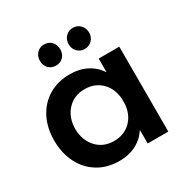

<svg xmlns="http://www.w3.org/2000/svg" viewBox="-171 -897 1019 1048"><g transform="rotate(-30 338.0 -372.5)"><path d="M310 -684Q310 -655 292 -636.5Q274 -618 246 -618Q218 -618 200 -636.5Q182 -655 182 -684Q182 -713 200 -732Q218 -751 246 -751Q274 -751 292 -732Q310 -713 310 -684ZM492 -684Q492 -656 473.5 -637Q455 -618 427 -618Q400 -618 381.5 -637Q363 -656 363 -684Q363 -713 381.5 -732Q400 -751 427 -751Q455 -751 473.5 -732Q492 -713 492 -684ZM596 -535V0H466V-85Q437 -41 391.5 -17.5Q346 6 287 6Q211 6 153.5 -28.5Q96 -63 64 -125.5Q32 -188 32 -269Q32 -349 64 -410.5Q96 -472 153.5 -506Q211 -540 286 -540Q345 -540 391 -516.5Q437 -493 466 -449V-535ZM466 -247V-285Q460 -350 419 -389.5Q378 -429 315 -429Q248 -429 206 -383.5Q164 -338 163 -266Q164 -194 206 -148.5Q248 -103 315 -103Q378 -103 419 -142.5Q460 -182 466 -247Z"/></g></svg>

Font: TypoPRO Montserrat Alternates
Style: Regular
Weight: 500
Designer: Julieta Ulanovsky
Foundry: Julieta Ulanovsky
Version: Version 6.001